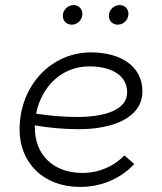

<svg xmlns="http://www.w3.org/2000/svg" viewBox="-20 -729 638 755"><path d="M295 6C377 6 453 -25 508 -84L469 -118C430 -76 370 -49 304 -49C189 -49 117 -121 117 -227V-236C168 -227 228 -221 291 -221C418 -221 540 -263 540 -370C540 -469 454 -523 338 -523C179 -523 57 -390 57 -220C57 -88 151 6 295 6ZM262 -632C284 -632 304 -650 304 -675C304 -693 290 -709 269 -709C247 -709 227 -690 227 -667C227 -648 241 -632 262 -632ZM443 -632C465 -632 485 -650 485 -675C485 -693 472 -709 450 -709C428 -709 408 -690 408 -667C408 -648 422 -632 443 -632ZM122 -282C143 -388 222 -468 331 -468C421 -468 480 -431 480 -366C480 -295 389 -269 282 -269C224 -269 169 -275 122 -282Z"/></svg>

Font: Fixel Display Light
Style: Italic
Weight: 300
Italic angle: -10°
Designer: AlfaBravo + MacPaw
Foundry: Kyrylo Tkachov, Marchela Mozhyna, Serhii Makarenko, Maria Weinstein, Zakhar Kryvoshyya
Version: Version 1.210;Glyphs 3.2 (3217)